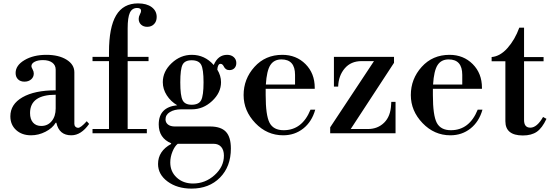

<svg xmlns="http://www.w3.org/2000/svg" viewBox="-20 -785 3258 1131"><path d="M163 12Q109 12 75 -19Q41 -50 41 -100Q41 -171 112.5 -212Q184 -253 308 -253V-375Q308 -401 288 -416Q268 -431 233 -431Q203 -431 184 -421Q165 -411 165 -395Q165 -389 172 -376.5Q179 -364 179 -352Q179 -331 163.5 -317.5Q148 -304 124 -304Q100 -304 86 -318Q72 -332 72 -355Q72 -400 124.5 -431Q177 -462 253 -462Q326 -462 372 -433.5Q418 -405 418 -359V-55Q418 -45 424.5 -38.5Q431 -32 440 -32Q456 -32 491 -71L505 -55Q458 12 400 12Q328 12 312 -62H308Q289 -30 248 -9Q207 12 163 12ZM223 -43Q261 -43 284.5 -71.5Q308 -100 308 -146V-227Q157 -227 157 -119Q157 -83 174.5 -63Q192 -43 223 -43Z M525 -425V-450H622V-478Q622 -624 664 -694.5Q706 -765 793 -765Q844 -765 873.5 -743Q903 -721 903 -685Q903 -659 887.5 -643Q872 -627 847 -627Q825 -627 811 -640Q797 -653 797 -674Q797 -687 804 -700Q811 -713 811 -721Q811 -738 788 -738Q758 -738 745 -710Q732 -682 732 -618V-450H855V-425H732V-25H845V0H525V-25H622V-425Z M1108 326Q1024 326 967.5 284.5Q911 243 911 181Q911 105 988 63V59Q915 28 915 -52Q915 -154 1024 -165Q986 -187 962.5 -223.5Q939 -260 939 -301Q939 -364 991 -413Q1043 -462 1110 -462Q1186 -462 1239 -402Q1264 -462 1318 -462Q1342 -462 1357 -448.5Q1372 -435 1372 -414Q1372 -395 1361 -383.5Q1350 -372 1331 -372Q1319 -372 1311 -378Q1303 -384 1300 -390.5Q1297 -397 1292 -403Q1287 -409 1279 -409Q1263 -409 1260 -375Q1282 -339 1282 -301Q1282 -239 1229.5 -190Q1177 -141 1110 -141H1047Q1007 -141 981 -125Q955 -109 955 -82Q955 -63 969.5 -51.5Q984 -40 1010 -40H1217Q1281 -40 1310.5 -9Q1340 22 1340 90Q1340 196 1276 261Q1212 326 1108 326ZM1117 296Q1189 296 1244 246.5Q1299 197 1299 132Q1299 99 1283 80.5Q1267 62 1238 62H1027Q1009 76 996 108Q983 140 983 172Q983 226 1021 261Q1059 296 1117 296ZM1109 -168Q1151 -168 1165 -195Q1179 -222 1179 -300Q1179 -377 1165 -403.5Q1151 -430 1109 -430Q1069 -430 1055.5 -404Q1042 -378 1042 -300Q1042 -222 1055.5 -195Q1069 -168 1109 -168Z M1834 -262H1545V-225Q1545 -105 1568 -61.5Q1591 -18 1651 -18Q1760 -18 1809 -139H1837Q1817 -68 1766.5 -28Q1716 12 1648 12Q1553 12 1484 -60Q1415 -132 1415 -225Q1415 -320 1479 -391Q1543 -462 1643 -462Q1725 -462 1779.5 -407.5Q1834 -353 1834 -268ZM1718 -287V-344Q1718 -435 1638 -435Q1594 -435 1572.5 -401.5Q1551 -368 1546 -287Z M1947 -275V-450H2301V-415L2046 -25H2147Q2205 -25 2243 -62.5Q2281 -100 2284 -169L2285 -185H2310V0H1925V-35L2183 -425H2110Q2047 -425 2010.5 -382Q1974 -339 1972 -275Z M2819 -262H2530V-225Q2530 -105 2553 -61.5Q2576 -18 2636 -18Q2745 -18 2794 -139H2822Q2802 -68 2751.5 -28Q2701 12 2633 12Q2538 12 2469 -60Q2400 -132 2400 -225Q2400 -320 2464 -391Q2528 -462 2628 -462Q2710 -462 2764.5 -407.5Q2819 -353 2819 -268ZM2703 -287V-344Q2703 -435 2623 -435Q2579 -435 2557.5 -401.5Q2536 -368 2531 -287Z M3060 13Q2957 13 2957 -71V-424H2876V-449Q2926 -453 2969.5 -502Q3013 -551 3039 -622H3067V-449H3182V-424H3067V-78Q3067 -33 3104 -33Q3143 -33 3179 -96L3199 -85Q3174 -31 3142.5 -9Q3111 13 3060 13Z"/></svg>

Font: Libre Bodoni
Style: Regular
Weight: 400
Designer: Pablo Impallari, Rodrigo Fuenzalida
Foundry: Pablo Impallari, Rodrigo Fuenzalida
Version: Version 1.001